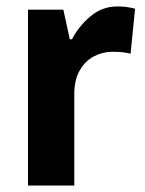

<svg xmlns="http://www.w3.org/2000/svg" viewBox="-20 -577 451 597"><path d="M345 -557Q373 -557 400 -550L386 -410Q375 -413 361.5 -414.5Q348 -416 329 -416Q299 -416 271.5 -401.5Q244 -387 227 -356.5Q210 -326 211 -278V0H67V-547H177L197 -455H204Q225 -496 261.5 -526.5Q298 -557 345 -557Z"/></svg>

Font: Noto Sans Hebrew SemiCondensed
Style: Bold
Weight: 700
Width: 4
Designer: Monotype Design Team
Foundry: Monotype Imaging Inc.
Version: Version 2.004; ttfautohint (v1.8.4.7-5d5b)